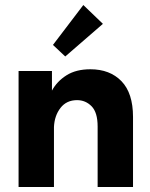

<svg xmlns="http://www.w3.org/2000/svg" viewBox="-20 -745 598 765"><path d="M369 -241Q369 -297 345 -321.5Q321 -346 287 -346Q245 -346 221 -315Q197 -284 195 -239V0H54V-462H187V-384Q207 -421 245 -445Q283 -469 340 -469Q418 -469 464 -421.5Q510 -374 510 -279V0H369V-241ZM390 -650 240 -520 191 -566 312 -725Z"/></svg>

Font: Tilda Sans Extra Bold
Style: Regular
Weight: 800
Designer: ParaType Ltd
Foundry: ParaType Ltd
Version: Version 1.009